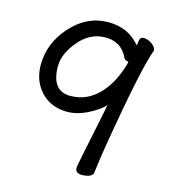

<svg xmlns="http://www.w3.org/2000/svg" viewBox="-110 -808 819 916"><g transform="rotate(15 300.0 -349.5)"><path d="M227.1 -331.1Q310.1 -331.1 370.1 -395Q411.1 -439 436 -503.9Q453.1 -546.9 453.1 -561Q435.1 -561 429 -575.4Q422.9 -589.8 409.2 -606Q377 -644 317.9 -644Q242.7 -644 188.2 -579.1Q133.8 -514.2 133.8 -453.1Q134.3 -331.1 227.1 -331.1ZM378.9 19Q344.7 19 345.2 -8.8Q345.2 -20 396 -262.2Q410.2 -330.1 410.2 -336.9L409.2 -334Q389.2 -309.1 335.7 -281.5Q282.2 -253.9 231.9 -253.9Q180.2 -253.9 140.6 -276.4Q101.1 -298.8 77.1 -340.8Q53.2 -382.8 53.2 -439Q53.2 -545.9 130.6 -631.8Q208 -717.8 313 -717.8Q397 -717.8 450.2 -668Q471.2 -647.9 472.2 -646Q473.1 -651.9 475.1 -670.4Q477.1 -689 497.1 -689Q521 -687 539.1 -672.1Q557.1 -657.2 557.1 -643.1Q522 -553.2 458 -176.8Q439.9 -67.9 433.1 -7.8Q429.7 17.1 378.9 19Z"/></g></svg>

Font: LXGW WenKai Screen R
Style: Regular
Weight: 400
Designer: Fontworks Inc.
Version: Version 1.235;May 31, 2022